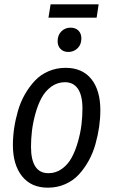

<svg xmlns="http://www.w3.org/2000/svg" viewBox="-20 -848 519 880"><path d="M422.9 -767.1H202.1L211.9 -828.1H432.1ZM293 -609.9Q271 -609.9 257.6 -623.5Q244.1 -637.2 244.1 -659.2Q244.1 -687 261.2 -704.1Q278.3 -721.2 303.2 -721.2Q326.2 -721.2 339.6 -707.8Q353 -694.3 353 -671.9Q353 -644 335.7 -627Q318.4 -609.9 293 -609.9ZM199.2 12.2Q123 12.2 81.1 -40.3Q39.1 -92.8 39.1 -183.1Q39.1 -221.2 44.9 -260.7Q50.8 -300.3 62.5 -340.6Q74.2 -380.9 94.2 -415.8Q114.3 -450.7 139.9 -478Q165.5 -505.4 201.9 -521.2Q238.3 -537.1 280.8 -537.1Q357.4 -537.1 398.7 -485.6Q439.9 -434.1 439.9 -342.8Q439.9 -305.2 434.3 -266.1Q428.7 -227.1 417.2 -186.5Q405.8 -146 386.2 -110.8Q366.7 -75.7 341.1 -47.9Q315.4 -20 278.8 -3.9Q242.2 12.2 199.2 12.2ZM202.1 -54.2Q236.8 -54.2 264.6 -74.7Q292.5 -95.2 309.3 -127Q326.2 -158.7 337.6 -199.5Q349.1 -240.2 353.5 -277.6Q357.9 -314.9 357.9 -350.1Q357.9 -410.6 337.2 -440.9Q316.4 -471.2 277.8 -471.2Q242.7 -471.2 214.8 -450.7Q187 -430.2 170.2 -398.7Q153.3 -367.2 142.1 -326.4Q130.9 -285.6 126.5 -248.5Q122.1 -211.4 122.1 -175.8Q122.1 -54.2 202.1 -54.2Z"/></svg>

Font: Fira Sans Compressed Book
Style: Italic
Weight: 350
Width: 3
Italic angle: -8°
Designer: Carrois Corporate & Edenspiekermann AG
Foundry: Carrois Corporate GbR & Edenspiekermann AG
Version: Version 4.203;PS 004.203;hotconv 1.0.88;makeotf.lib2.5.64775